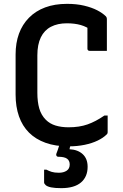

<svg xmlns="http://www.w3.org/2000/svg" viewBox="-20 -740 640 997"><path d="M336 20Q268 20 216.5 1.5Q165 -17 130.5 -51.5Q96 -86 78.5 -136Q61 -186 61 -249V-457Q61 -517 78.5 -565Q96 -613 130.5 -648Q165 -683 214.5 -701.5Q264 -720 328 -720Q378 -720 417.5 -710.5Q457 -701 485 -686.5Q513 -672 530 -655Q532 -653 533 -650.5Q534 -648 534.5 -645.5Q535 -643 535 -640Q535 -604 535 -560Q535 -516 535 -476Q512 -476 489.5 -476Q467 -476 445 -476Q440 -476 437 -479Q434 -482 434 -487Q434 -508 434 -528.5Q434 -549 434 -572.5Q434 -596 434 -625L460 -579Q431 -601 399.5 -610Q368 -619 327 -619Q279 -619 244.5 -601Q210 -583 192 -546Q174 -509 174 -453V-258Q174 -211 184 -176.5Q194 -142 218 -118Q239 -97 269 -88Q299 -79 336 -79Q392 -79 434.5 -94Q477 -109 522 -140H539Q539 -129 539 -118.5Q539 -108 539 -97Q539 -86 539 -75.5Q539 -65 539 -54Q539 -50 537.5 -46.5Q536 -43 533 -41Q516 -24 487 -10Q458 4 419.5 12Q381 20 336 20ZM435 126Q435 178 400.5 207.5Q366 237 298 237Q265 237 245.5 233Q226 229 217.5 221.5Q209 214 209 207Q209 194 209 182.5Q209 171 209 160.5Q209 150 209 141H221Q234 148 248.5 152.5Q263 157 286 157Q310 157 326 146.5Q342 136 342 114Q342 94 328 84Q314 74 282 74Q277 74 274 70Q271 66 272 60Q277 48 280.5 37Q284 26 287.5 15Q291 4 294.5 -6Q298 -16 302 -27Q304 -33 308 -36Q312 -39 323.5 -40Q335 -41 359 -41Q356 -33 354 -24Q352 -15 350.5 -6.5Q349 2 347 10Q345 18 343 25L341 35Q384 37 409.5 60.5Q435 84 435 126Z"/></svg>

Font: Recursive Medium
Style: Regular
Weight: 500
Version: Version 1.085